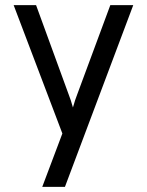

<svg xmlns="http://www.w3.org/2000/svg" viewBox="-20 -531 570 745"><path d="M144 194 222 -13 33 -511H120L247 -163Q254 -146 263 -114Q272 -146 279 -163L408 -511H497L232 194Z"/></svg>

Font: Overpass
Style: Regular
Weight: 400
Designer: Delve Withrington, Thomas Jockin
Foundry: Delve Fonts
Version: Version 3.000;DELV;Overpass